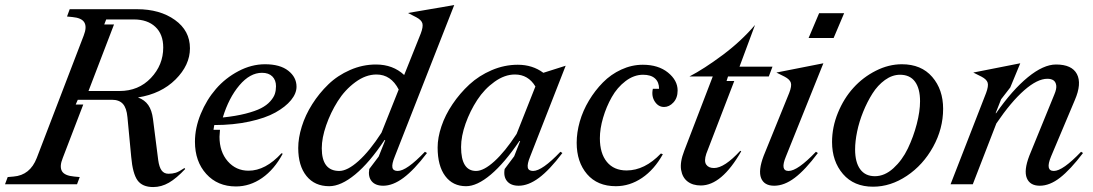

<svg xmlns="http://www.w3.org/2000/svg" viewBox="-85 -737 4372 768"><path d="M439.9 -108.9 424.8 -268.1Q421.4 -305.2 406.5 -321.5Q391.6 -337.9 362.8 -337.9H226.1L217.8 -318.8H248L166 -105Q152.3 -71.3 162.6 -52.7Q172.9 -34.2 211.9 -30.8L233.9 -28.8L223.1 0H-64.9L-54.2 -28.8L-30.8 -30.8Q35.2 -36.1 62 -105L250 -595.2Q263.2 -628.9 252.4 -647.2Q241.7 -665.5 204.1 -668.9L183.1 -670.9L193.8 -700.2H462.9Q554.7 -700.2 614.7 -657.2Q674.8 -614.3 674.8 -543.9Q674.8 -476.6 617.2 -419.2Q559.6 -361.8 466.8 -347.2Q493.7 -337.4 508.1 -316.7Q522.5 -295.9 526.9 -261.2L547.9 -96.2Q551.8 -68.4 561.5 -55.2Q571.3 -42 588.9 -42Q605 -42 618.2 -46.1Q631.3 -50.3 652.8 -64.9L655.8 -61Q621.1 -23.9 590.8 -6.3Q560.5 11.2 527.8 11.2Q484.4 11.2 465.1 -15.6Q445.8 -42.5 439.9 -108.9ZM393.1 -373Q469.2 -373 518.6 -425Q567.9 -477.1 567.9 -546.9Q567.9 -600.1 536.4 -629.6Q504.9 -659.2 450.2 -659.2H339.8L332 -639.2H371.1L269 -373Z M1045.9 -122.1Q1012.2 -59.1 963.4 -25.1Q914.6 8.8 858.9 8.8Q785.2 8.8 740 -41.3Q694.8 -91.3 694.8 -169.9Q694.8 -225.1 718 -281.5Q741.2 -337.9 778.8 -381.3Q816.4 -424.8 868.7 -452.4Q920.9 -480 975.1 -480Q1035.2 -480 1068.1 -454.1Q1101.1 -428.2 1101.1 -390.1Q1101.1 -363.3 1079.1 -336.4Q1057.1 -309.6 1016.8 -287.1Q976.6 -264.6 912.6 -250.7Q848.6 -236.8 772 -236.8L769 -217.8H794.9Q793 -198.2 793 -189.9Q793 -129.9 825.9 -92Q858.9 -54.2 909.2 -54.2Q977.1 -54.2 1041 -124ZM962.9 -445.8Q915 -445.8 872.6 -395.8Q830.1 -345.7 806.2 -267.1Q858.4 -272.5 897.5 -282.5Q936.5 -292.5 959.2 -304.2Q981.9 -315.9 995.8 -331.5Q1009.8 -347.2 1014.4 -361.3Q1019 -375.5 1019 -392.1Q1019 -416.5 1004.4 -431.2Q989.7 -445.8 962.9 -445.8Z M1598.1 -603Q1608.4 -630.4 1604.5 -643.8Q1600.6 -657.2 1580.1 -668L1546.9 -685.1L1731.9 -716.8L1494.1 -110.8Q1481.9 -81.1 1484.6 -67.1Q1487.3 -53.2 1505.9 -53.2Q1541.5 -53.2 1614.7 -129.9L1623 -125Q1571.3 -57.1 1528.8 -25.6Q1486.3 5.9 1447.8 5.9Q1416.5 5.9 1401.6 -12.2Q1386.7 -30.3 1392.1 -61L1429.7 -110.8L1456.1 -176.8H1453.1Q1393.1 -86.4 1335.9 -39.3Q1278.8 7.8 1231.9 7.8Q1173.8 7.8 1140.9 -33Q1107.9 -73.7 1107.9 -145Q1107.9 -185.1 1122.1 -230.7Q1136.2 -276.4 1163.8 -320.1Q1191.4 -363.8 1228.3 -399.4Q1265.1 -435.1 1315.2 -457Q1365.2 -479 1418.9 -479Q1486.8 -479 1531.7 -437ZM1202.1 -144Q1202.1 -53.2 1272 -53.2Q1304.7 -53.2 1349.1 -93Q1393.6 -132.8 1440.9 -206.1L1509.8 -378.9Q1479 -439 1420.9 -439Q1377.9 -439 1336.2 -408.2Q1294.4 -377.4 1265.9 -332Q1237.3 -286.6 1219.7 -235.8Q1202.1 -185.1 1202.1 -144Z M1971.7 -111.8 1995.6 -172.9H1992.7Q1933.1 -85 1878.2 -38.6Q1823.2 7.8 1779.3 7.8Q1726.1 7.8 1695.8 -33Q1665.5 -73.7 1665.5 -147Q1665.5 -186.5 1680.7 -231.7Q1695.8 -276.9 1725.1 -320.3Q1754.4 -363.8 1792.7 -399.2Q1831.1 -434.6 1881.8 -456.3Q1932.6 -478 1986.3 -478Q2044.9 -478 2088.4 -445.8L2177.7 -474.1L2035.6 -110.8Q2023.4 -81.1 2026.1 -67.1Q2028.8 -53.2 2047.4 -53.2Q2083.5 -53.2 2156.7 -129.9L2164.6 -125Q2112.8 -56.6 2070.6 -25.4Q2028.3 5.9 1989.7 5.9Q1958.5 5.9 1943.4 -12.2Q1928.2 -30.3 1933.6 -61ZM1759.3 -148.9Q1759.3 -53.2 1819.3 -53.2Q1850.1 -53.2 1892.6 -91.8Q1935.1 -130.4 1981.4 -201.2L2056.6 -391.1Q2027.8 -439 1974.6 -439Q1933.6 -439 1893.1 -409.9Q1852.5 -380.9 1824 -337.2Q1795.4 -293.5 1777.3 -242.7Q1759.3 -191.9 1759.3 -148.9Z M2314.5 -184.1Q2314.5 -123.5 2342.5 -89.4Q2370.6 -55.2 2421.4 -55.2Q2493.7 -55.2 2558.6 -123L2566.4 -120.1Q2532.2 -58.6 2483.2 -25.4Q2434.1 7.8 2378.4 7.8Q2304.7 7.8 2263.2 -40.5Q2221.7 -88.9 2221.7 -166Q2221.7 -207 2234.1 -250.7Q2246.6 -294.4 2270.8 -334.7Q2294.9 -375 2326.7 -407.2Q2358.4 -439.5 2400.1 -458.7Q2441.9 -478 2486.3 -478Q2548.3 -478 2586.9 -446.8Q2625.5 -415.5 2625.5 -375Q2625.5 -345.2 2608.6 -327.1Q2591.8 -309.1 2571.3 -309.1Q2548.3 -309.1 2534.2 -330.8Q2520 -352.5 2526.4 -381.8H2551.3Q2551.3 -408.7 2534.9 -423.3Q2518.6 -438 2487.3 -438Q2450.7 -438 2417.2 -412.6Q2383.8 -387.2 2362.1 -348.6Q2340.3 -310.1 2327.4 -266.1Q2314.5 -222.2 2314.5 -184.1Z M2852.1 -413.1 2740.2 -122.1Q2730.5 -92.8 2739.7 -78.9Q2749 -64.9 2771 -64.9Q2812.5 -64.9 2876 -133.8L2879.9 -131.8Q2801.8 4.9 2718.3 4.9Q2686 4.9 2665.3 -11Q2644.5 -26.9 2639.4 -57.6Q2634.3 -88.4 2651.9 -133.8L2766.1 -431.2H2672.9Q2731 -461.4 2805.4 -516.8Q2879.9 -572.3 2935.1 -637.2L2873 -470.2H3004.9L2990.2 -431.2H2827.1L2821.3 -413.1Z M3208.5 -483.9 3058.6 -110.8Q3034.7 -53.2 3069.3 -53.2Q3105.5 -53.2 3178.7 -129.9L3186.5 -125Q3136.2 -57.6 3094.2 -25.9Q3052.2 5.9 3011.7 5.9Q2971.7 5.9 2959.5 -24.4Q2947.3 -54.7 2969.7 -113.8L3071.8 -365.2Q3082.5 -392.6 3078.4 -406Q3074.2 -419.4 3053.7 -430.2L3020.5 -446.8ZM3149.4 -585 3191.4 -684.1H3291.5L3249.5 -585Z M3522.5 -480Q3600.1 -480 3643.8 -429.4Q3687.5 -378.9 3687.5 -301.8Q3687.5 -222.2 3647.5 -149.7Q3607.4 -77.1 3542.5 -33.7Q3477.5 9.8 3407.2 9.8Q3330.6 9.8 3286.9 -41Q3243.2 -91.8 3243.2 -168.9Q3243.2 -228.5 3266.8 -286.1Q3290.5 -343.8 3328.9 -386Q3367.2 -428.2 3418.5 -454.1Q3469.7 -480 3522.5 -480ZM3414.6 -32.2Q3453.6 -32.2 3488.8 -64.2Q3523.9 -96.2 3546.4 -143.1Q3568.8 -189.9 3582 -240.7Q3595.2 -291.5 3595.2 -332Q3595.2 -382.8 3575 -410.4Q3554.7 -438 3515.1 -438Q3483.9 -438 3454.8 -417Q3425.8 -396 3404.8 -362.8Q3383.8 -329.6 3367.7 -289.8Q3351.6 -250 3343.5 -210.7Q3335.4 -171.4 3335.4 -139.2Q3335.4 -87.9 3355.7 -60.1Q3376 -32.2 3414.6 -32.2Z M4119.1 -110.8Q4095.2 -53.2 4130.4 -53.2Q4166 -53.2 4239.3 -129.9L4247.1 -125Q4196.3 -58.1 4155 -26.1Q4113.8 5.9 4074.2 5.9Q4034.7 5.9 4022.2 -24.7Q4009.8 -55.2 4032.2 -113.8L4132.3 -358.9Q4142.1 -381.8 4139.9 -395.8Q4137.7 -409.7 4128.7 -415.8Q4119.6 -421.9 4104.5 -421.9Q4064.5 -421.9 4012 -376Q3959.5 -330.1 3900.4 -243.2L3806.2 0H3717.3L3859.4 -365.2Q3869.6 -392.6 3865.7 -406Q3861.8 -419.4 3841.3 -430.2L3808.1 -446.8L3996.1 -483.9L3956.1 -387.2L3919.4 -339.8L3897.5 -284.2H3899.4Q3964.4 -377.4 4026.6 -428.2Q4088.9 -479 4139.2 -479Q4202.6 -479 4222.7 -440.7Q4242.7 -402.3 4214.4 -336.9Z"/></svg>

Font: Redaction
Style: Italic
Weight: 400
Designer: Jeremy Mickel / Forest Young
Foundry: MCKL
Version: Version 2.001;hotconv 1.0.113;makeotfexe 2.5.65598 DEVELOPME